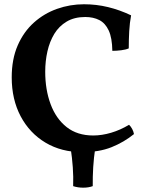

<svg xmlns="http://www.w3.org/2000/svg" viewBox="-20 -705 683 901"><path d="M366.6 9Q268.4 9 193.7 -35.5Q119.1 -80 77 -159.2Q35 -238.5 35 -342Q35 -427.4 63 -491.7Q91 -556 139 -599Q187 -642 247.9 -663.5Q308.7 -685 374.2 -685Q432.5 -685 487.1 -671.7Q541.7 -658.5 595.2 -633Q588.7 -598.5 586.4 -558.8Q584.2 -519 584.2 -478Q571.2 -472 549 -469.2Q526.8 -466.4 507.2 -466.4Q506.2 -527.5 490.1 -562.1Q473.9 -596.7 445.9 -610.9Q417.9 -625.2 380.1 -625.2Q329.1 -625.2 293 -603.8Q256.9 -582.3 234.9 -546.2Q213 -510 202.6 -464.2Q192.2 -418.3 192.2 -368.4Q192.2 -284.1 217.5 -216.1Q242.8 -148 292.7 -108.6Q342.7 -69.2 417.5 -69.2Q458.1 -69.2 501.6 -82.1Q545.1 -95 585.5 -119.4Q594.1 -111.7 600.4 -99.6Q606.7 -87.5 608.7 -75.8Q561.8 -37.7 503.5 -14.3Q445.2 9 366.6 9ZM323.3 168.5Q324.8 124.3 321.6 79.7Q318.4 35.2 311.9 -7.7H426.6Q420.2 35.2 417.4 79.7Q414.7 124.3 415.2 168.5Q395.9 175.7 370.5 175.7Q345.1 175.7 323.3 168.5Z"/></svg>

Font: Vollkorn
Style: Regular
Weight: 400
Designer: Friedrich Althausen
Foundry: Friedrich Althausen
Version: Version 5.001